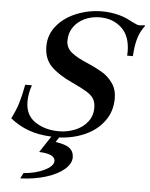

<svg xmlns="http://www.w3.org/2000/svg" viewBox="-61 -734 805 1030"><g transform="rotate(5 341.5 -218.5)"><path d="M683 -626Q658 -594 646.5 -554.5Q635 -515 632 -459H601L602 -479Q602 -564 555.5 -607.5Q509 -651 438 -651Q394 -651 357 -634Q320 -617 297.5 -585.5Q275 -554 275 -511Q275 -473 306 -448Q337 -423 396 -399Q442 -379 475 -359Q508 -339 531.5 -305.5Q555 -272 555 -224Q555 -154 516 -101.5Q477 -49 413 -21Q349 7 276 10L259 36Q313 43 335.5 61Q358 79 358 110Q358 144 323 174.5Q288 205 226 224.5Q164 244 87 247L102 217Q168 212 215 188.5Q262 165 262 138Q262 119 239.5 108.5Q217 98 176 97L234 9Q164 6 110.5 -13.5Q57 -33 11 -70Q34 -115 46.5 -155.5Q59 -196 70 -256H106Q90 -211 90 -167Q90 -94 143.5 -58.5Q197 -23 271 -23Q316 -23 357.5 -39.5Q399 -56 424.5 -88.5Q450 -121 450 -164Q450 -193 439 -212Q428 -231 400.5 -248Q373 -265 319 -290Q246 -323 205.5 -363.5Q165 -404 165 -472Q165 -535 205.5 -583.5Q246 -632 311.5 -658Q377 -684 447 -684Q486 -684 525 -675.5Q564 -667 596 -650Q602 -647 614.5 -640.5Q627 -634 636.5 -630.5Q646 -627 654 -627Q666 -627 679 -630Z"/></g></svg>

Font: Ibarra Real Nova
Style: Bold Italic
Weight: 700
Italic angle: -22°
Designer: Jose Maria Ribagorda & Octavio Pardo
Foundry: Octavio Pardo
Version: Version 1.014